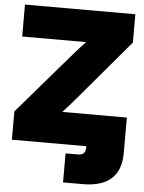

<svg xmlns="http://www.w3.org/2000/svg" viewBox="-61 -776 774 1029"><g transform="rotate(5 326.0 -262.0)"><path d="M317.4 204.1V47.9H383.8Q424.8 47.9 424.8 7.8V0H24.4V-152.3L296.4 -468.3Q315.4 -490.2 334.7 -512Q354 -533.7 374.5 -555.7H31.2V-727.5H625V-575.2L356.4 -257.8Q338.4 -236.3 319.3 -214.8Q300.3 -193.4 280.8 -171.9H627.9V18.6Q627.9 204.1 422.9 204.1Z"/></g></svg>

Font: Inter Display Black
Style: Regular
Weight: 900
Designer: Rasmus Andersson
Foundry: rsms
Version: Version 4.000;git-a52131595